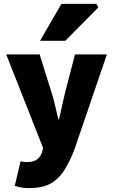

<svg xmlns="http://www.w3.org/2000/svg" viewBox="-20 -780 582 988"><path d="M132 188Q107 188 90 185Q73 182 56 176L86 50Q98 53 104.5 53.5Q111 54 118 54Q153 54 171 40Q189 26 196 4L202 -18L12 -500H184L244 -308Q255 -274 263 -239Q271 -204 280 -166H284Q292 -202 299.5 -237Q307 -272 316 -308L366 -500H530L362 -8Q336 59 306.5 102.5Q277 146 235.5 167Q194 188 132 188ZM186 -570 296 -760H476L486 -742L316 -570Z"/></svg>

Font: Source Sans 3 ExtraLight Black
Style: Regular
Weight: 900
Version: Version 3.052;hotconv 1.1.0;makeotfexe 2.6.0